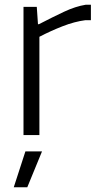

<svg xmlns="http://www.w3.org/2000/svg" viewBox="-20 -569 415 809"><path d="M79 -540H135L140 -467H144Q204 -498 251 -520Q298 -542 341 -549H363V-484H340Q294 -478 244 -458.5Q194 -439 146 -414V0H79ZM87 69H157L95 220H38Z"/></svg>

Font: EncodeSans
Style: Light
Weight: 300
Designer: Pablo Impallari, Andres Torresi
Foundry: Pablo Impallari, Andres Torresi
Version: Version 1.000; ttfautohint (v1.4.1)